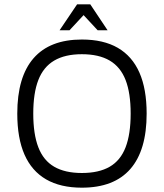

<svg xmlns="http://www.w3.org/2000/svg" viewBox="-20 -859 759 889"><path d="M359 10Q260 10 193.5 -28.5Q127 -67 93.5 -143Q60 -219 60 -333Q60 -503 135.5 -589.5Q211 -676 359 -676Q459 -676 525.5 -637.5Q592 -599 625.5 -523Q659 -447 659 -333Q659 -163 583.5 -76.5Q508 10 359 10ZM359 -58Q438 -58 488 -87Q538 -116 561.5 -177Q585 -238 585 -333Q585 -428 561.5 -488.5Q538 -549 488 -578.5Q438 -608 359 -608Q281 -608 231 -578.5Q181 -549 157.5 -488.5Q134 -428 134 -333Q134 -238 157.5 -177Q181 -116 231 -87Q281 -58 359 -58ZM256 -719 337 -839H398L478 -719H432L367 -789L302 -719Z"/></svg>

Font: Maven Pro
Style: Regular
Weight: 400
Designer: Joe Prince
Foundry: Joe Prince
Version: Version 2.103